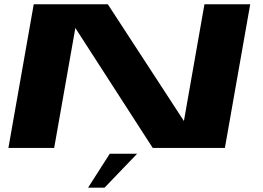

<svg xmlns="http://www.w3.org/2000/svg" viewBox="-20 -695 1236 902"><path d="M19.5 0 138.5 -675H486.5L844 -126.5L940.5 -675H1155.5L1036.5 0H697.5L334 -563.5L234.5 0ZM393.7 186.7 495.7 27.2H624.3L471.1 186.7Z"/></svg>

Font: Anybody UltraExpanded Regular
Style: Bold Italic
Weight: 700
Width: 9
Italic angle: -10°
Designer: Tyler Finck
Foundry: Etcetera Type Company
Version: Version 1.010; ttfautohint (v1.8.3) -l 8 -r 50 -G 200 -x 14 